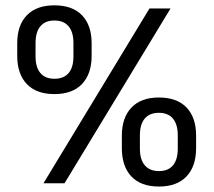

<svg xmlns="http://www.w3.org/2000/svg" viewBox="-20 -670 781 702"><path d="M216 0H139L526.5 -639H603.5ZM561 12Q495 12 460.2 -25Q425.5 -62 425.5 -128V-174Q425.5 -239.5 460.5 -276.5Q495.5 -313.5 561 -313.5Q627 -313.5 662 -277Q697 -240.5 697 -174V-128Q697 -62 662 -25Q627 12 561 12ZM561 -44.5Q595 -44.5 612.5 -65.5Q630 -86.5 630 -126.5V-175Q630 -215.5 612.2 -236.5Q594.5 -257.5 561 -257.5Q527 -257.5 509.2 -236.5Q491.5 -215.5 491.5 -175V-126.5Q491.5 -86.5 509.5 -65.5Q527.5 -44.5 561 -44.5ZM179 -326Q113 -326 78 -362.8Q43 -399.5 43 -465.5V-512Q43 -577.5 78 -614Q113 -650.5 179 -650.5Q245 -650.5 280 -614Q315 -577.5 315 -512V-465.5Q315 -400 280 -363Q245 -326 179 -326ZM179 -382Q213 -382 230.8 -402.8Q248.5 -423.5 248.5 -464V-513Q248.5 -552.5 230.8 -573.8Q213 -595 179 -595Q145 -595 127.5 -573.8Q110 -552.5 110 -513V-464Q110 -423.5 127.8 -402.8Q145.5 -382 179 -382Z"/></svg>

Font: Anek Devanagari
Style: Regular
Weight: 400
Designer: Kailash Malviya (Devanagari) & Yesha Goshar (Latin)
Foundry: Ek Type
Version: Version 1.003